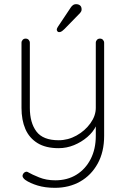

<svg xmlns="http://www.w3.org/2000/svg" viewBox="-20 -700 602 920"><path d="M459 -515Q468 -515 473.5 -509Q479 -503 479 -495V-49Q479 28 448 84Q417 140 364 170Q311 200 243 200Q197 200 160.5 189Q124 178 101 162Q94 157 90 150Q86 143 90 135Q94 127 101.5 124Q109 121 116 126Q133 136 167.5 150Q202 164 245 164Q303 164 346.5 137Q390 110 414.5 62Q439 14 439 -49V-123L441 -98Q427 -68 398.5 -43.5Q370 -19 334.5 -4.5Q299 10 261 10Q199 10 159.5 -14.5Q120 -39 101.5 -82Q83 -125 83 -183V-495Q83 -503 88.5 -509Q94 -515 103 -515Q112 -515 117.5 -509Q123 -503 123 -495V-183Q123 -112 154.5 -70Q186 -28 261 -28Q306 -28 346.5 -50.5Q387 -73 413 -109Q439 -145 439 -183V-495Q439 -503 444.5 -509Q450 -515 459 -515ZM263 -546Q258 -546 255 -550Q252 -554 252 -558Q252 -563 257 -571L319 -664Q322 -669 328.5 -674.5Q335 -680 345 -680Q356 -680 363.5 -674Q371 -668 371 -655Q371 -649 369 -645.5Q367 -642 364 -638L289 -561Q284 -556 277.5 -551Q271 -546 263 -546Z"/></svg>

Font: Quicksand Light Light
Style: Regular
Weight: 300
Version: Version 3.006